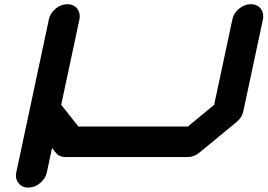

<svg xmlns="http://www.w3.org/2000/svg" viewBox="-20 -728 1240 890"><path d="M206.5 -637.7Q212.4 -667 237.5 -687.7Q262.7 -708.5 292 -708.5Q321.3 -708.5 337.9 -688Q349.6 -672.4 349.6 -652.8Q349.6 -645.5 348.1 -637.7L263.7 -242.2L343.3 -141.6H851.1L972.7 -242.2L1057.1 -637.7Q1063 -667 1088.1 -687.7Q1113.3 -708.5 1142.6 -708.5Q1171.9 -708.5 1188.5 -688Q1200.2 -672.4 1200.2 -652.8Q1200.2 -645.5 1198.7 -637.7L1107.9 -212.4Q1102.1 -183.1 1076.7 -162.6L904.8 -21Q879.9 0 850.1 0H283.2Q253.9 0 237.8 -21L221.2 -42L197.3 70.3Q190.9 100.1 165.8 120.8Q140.6 141.6 111.3 141.6Q82 141.6 65.9 120.6Q53.7 106 53.7 85.9Q53.7 78.6 55.7 70.3Z"/></svg>

Font: Robtronika
Style: Italic
Weight: 400
Italic angle: -12°
Designer: GGBot
Version: 1.00